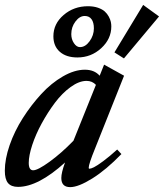

<svg xmlns="http://www.w3.org/2000/svg" viewBox="-24 -748 666 780"><path d="M479.5 -510.7 440.9 -535.2 557.6 -728 622.1 -681.2ZM290.5 -514.6Q245.1 -514.6 219 -537.6Q192.9 -560.5 192.9 -600.6Q192.9 -651.4 234.4 -687Q275.9 -722.7 333.5 -722.7Q356.4 -722.7 374 -716.6Q391.6 -710.4 401.6 -701.4Q411.6 -692.4 418 -680.4Q424.3 -668.5 426.3 -658.9Q428.2 -649.4 428.2 -640.6Q428.2 -589.8 387.2 -552.2Q346.2 -514.6 290.5 -514.6ZM300.8 -556.6Q322.8 -556.6 340.1 -580.6Q357.4 -604.5 357.4 -632.8Q357.4 -656.7 347.9 -669.9Q338.4 -683.1 320.3 -683.1Q299.3 -683.1 282.5 -660.6Q265.6 -638.2 265.6 -609.4Q265.6 -588.4 276.4 -572.5Q287.1 -556.6 300.8 -556.6ZM49.3 11.2Q21.5 11.2 8.5 -4.4Q-4.4 -20 -4.4 -54.7Q-4.4 -101.6 15.1 -158.2Q34.7 -214.8 68.6 -268.1Q102.5 -321.3 143.6 -366Q184.6 -410.6 231.7 -437.7Q278.8 -464.8 320.8 -464.8Q359.4 -464.8 380.9 -440.4L398.9 -485.4L480 -440.4L361.3 -142.6Q336.4 -81.5 336.4 -66.4Q336.4 -62.5 338.9 -62.5Q345.2 -62.5 357.7 -68.6Q370.1 -74.7 395.3 -93.3Q420.4 -111.8 452.1 -140.6L469.2 -122.1Q407.2 -58.1 350.8 -22.9Q294.4 12.2 261.2 12.2Q225.1 12.2 225.1 -24.9Q225.1 -46.4 240.2 -87.9Q130.9 11.2 49.3 11.2ZM92.8 -86.4Q92.8 -56.2 110.8 -56.2Q129.4 -56.2 177.2 -90.8Q225.1 -125.5 274.4 -176.3L365.7 -403.3Q350.6 -419.4 327.6 -419.4Q297.4 -419.4 262.9 -394.5Q228.5 -369.6 199.2 -330.6Q169.9 -291.5 145.5 -246.8Q121.1 -202.1 106.9 -158.9Q92.8 -115.7 92.8 -86.4Z"/></svg>

Font: Elstob 6pt SemiBold
Style: Italic
Weight: 600
Italic angle: -20°
Designer: Peter S. Baker
Version: Version 1.015